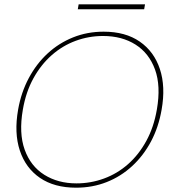

<svg xmlns="http://www.w3.org/2000/svg" viewBox="-20 -859 800 891"><path d="M333 12Q232 12 165.5 -33.5Q99 -79 72 -160.5Q45 -242 64 -350Q78 -430 113.5 -496.5Q149 -563 201 -611Q253 -659 319 -685.5Q385 -712 461 -712Q562 -712 628.5 -666Q695 -620 722 -538.5Q749 -457 730 -350Q716 -269 681 -203Q646 -137 593.5 -88.5Q541 -40 475 -14Q409 12 333 12ZM335 -8Q401 -8 462.5 -30.5Q524 -53 574 -97Q624 -141 659 -205Q694 -269 708 -351Q727 -460 699.5 -536Q672 -612 609 -652Q546 -692 458 -692Q392 -692 331 -669.5Q270 -647 220 -603Q170 -559 135 -495.5Q100 -432 86 -350Q67 -241 94.5 -164.5Q122 -88 185.5 -48Q249 -8 335 -8ZM341 -816 345 -839H653L649 -816Z"/></svg>

Font: DM Sans 17pt Thin
Style: Italic
Weight: 250
Italic angle: -10°
Version: Version 4.004;gftools[0.9.30]